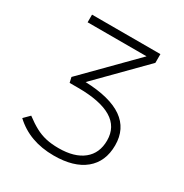

<svg xmlns="http://www.w3.org/2000/svg" viewBox="-164 -820 914 956"><g transform="rotate(30 293.0 -341.5)"><path d="M276.4 9.8Q136.7 9.8 47.9 -73.7L80.6 -106.4Q114.7 -80.6 144.3 -64.7Q173.8 -48.8 205.8 -41.5Q237.8 -34.2 278.8 -34.2Q369.6 -34.2 419.7 -74.5Q469.7 -114.7 469.7 -188Q469.7 -343.3 211.9 -343.3H164.6L157.7 -373.5L430.2 -649.4H91.3V-693.4H484.4V-643.1L231.4 -386.7Q516.6 -376.5 516.6 -187.5Q516.6 -93.3 453.9 -41.7Q391.1 9.8 276.4 9.8Z"/></g></svg>

Font: Cascadia Code NF ExtraLight
Style: Regular
Weight: 200
Monospace: yes
Designer: Aaron Bell
Foundry: Saja Typeworks
Version: Version 2404.023; ttfautohint (v1.8.4)